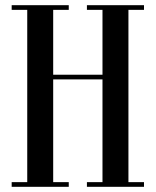

<svg xmlns="http://www.w3.org/2000/svg" viewBox="-20 -720 600 740"><path d="M535 -700H315V-682H375V-432H185V-682H245V-700H25V-682H85V-18H25V0H245V-18H185V-414H375V-18H315V0H535V-18H475V-682H535Z"/></svg>

Font: Picaflor 24 pt
Style: Regular
Weight: 400
Designer: Ariel Martín Pérez
Foundry: Tunera Type Foundry
Version: Version 1.000;hotconv 1.0.109;makeotfexe 2.5.65596